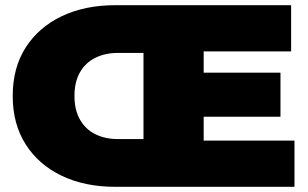

<svg xmlns="http://www.w3.org/2000/svg" viewBox="-20 -720 1189 740"><path d="M424 0Q307 0 218 -42.5Q129 -85 79 -163.5Q29 -242 29 -350Q29 -459 79 -537Q129 -615 218 -657.5Q307 -700 424 -700H1102V-522H765V-440H1061V-270H765V-178H1115V0ZM533 -516H434Q385 -516 347 -497Q309 -478 288 -441Q267 -404 267 -350Q267 -297 288 -259.5Q309 -222 347 -203Q385 -184 434 -184H533Z"/></svg>

Font: Montserrat Thin Black
Style: Regular
Weight: 900
Version: Version 9.000